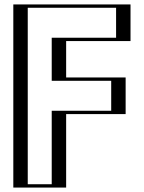

<svg xmlns="http://www.w3.org/2000/svg" viewBox="-20 -845 648 865"><path d="M543 -825V-660H253V-496H521V-331H253V0H65V-825ZM528 -810V-675H238V-481H506V-346H238V-15H80V-810ZM528 -810H80V-15H238V-346H506V-481H238V-675H528ZM543 -825H65V0H253V-331H521V-496H253V-660H543ZM503 -810V-675H213V-481H481V-346H213V-15H105V-810ZM568 -825H40V0H278V-331H546V-496H278V-660H568Z"/></svg>

Font: Hussar Outliner
Style: Regular
Weight: 700
Foundry: Cannot Into Space Fonts
Version: Version 0.92